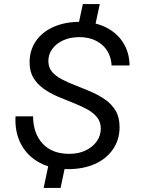

<svg xmlns="http://www.w3.org/2000/svg" viewBox="-20 -817 690 941"><path d="M361 -680 386 -797H469L444 -680ZM194 104 220 -20H303L277 104ZM314 12Q233 12 173.5 -20Q114 -52 83 -110.5Q52 -169 56 -247H142Q143 -162 189.5 -112.5Q236 -63 319 -63Q365 -63 399.5 -79.5Q434 -96 454 -124Q474 -152 474 -187Q474 -220 455 -243Q436 -266 405 -282.5Q374 -299 337 -313.5Q300 -328 262.5 -344Q225 -360 193.5 -382.5Q162 -405 143.5 -436Q125 -467 125 -511Q125 -570 155.5 -615Q186 -660 242 -685Q298 -710 374 -710Q444 -710 498 -683.5Q552 -657 583 -609Q614 -561 615 -496H527Q523 -561 479.5 -598Q436 -635 369 -635Q324 -635 290 -619.5Q256 -604 236.5 -577.5Q217 -551 217 -518Q217 -486 235.5 -464.5Q254 -443 285.5 -427Q317 -411 354.5 -396.5Q392 -382 429 -366Q466 -350 497.5 -327.5Q529 -305 547.5 -273Q566 -241 566 -194Q566 -132 533.5 -85Q501 -38 444 -13Q387 12 314 12Z"/></svg>

Font: Azeret Mono Thin Light
Style: Italic
Weight: 300
Italic angle: -12°
Version: Version 1.002